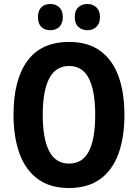

<svg xmlns="http://www.w3.org/2000/svg" viewBox="-20 -936 694 966"><path d="M606 -358Q606 -245 576 -162.5Q546 -80 484 -35Q422 10 327 10Q232 10 170 -35.5Q108 -81 78 -164Q48 -247 48 -359Q48 -535 118 -630Q188 -725 328 -725Q423 -725 484.5 -680Q546 -635 576 -553Q606 -471 606 -358ZM195 -358Q195 -238 227.5 -175.5Q260 -113 327 -113Q395 -113 427 -174.5Q459 -236 459 -358Q459 -479 427 -541.5Q395 -604 328 -604Q260 -604 227.5 -541Q195 -478 195 -358ZM171 -850Q171 -883 188 -899.5Q205 -916 233 -916Q261 -916 278.5 -899Q296 -882 296 -850Q296 -818 278.5 -801Q261 -784 233 -784Q205 -784 188 -800.5Q171 -817 171 -850ZM356 -850Q356 -883 374 -899.5Q392 -916 420 -916Q447 -916 465 -899Q483 -882 483 -850Q483 -818 465 -801Q447 -784 420 -784Q392 -784 374 -801Q356 -818 356 -850Z"/></svg>

Font: Noto Sans Arabic Cond
Style: Bold
Weight: 700
Width: 3
Designer: Monotype Design Team, Nadine Chahine, Nizar Qandah and Khaled Hosny
Foundry: Monotype Imaging Inc.
Version: Version 2.012; ttfautohint (v1.8.4.7-5d5b)